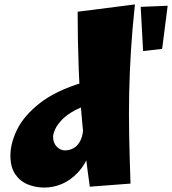

<svg xmlns="http://www.w3.org/2000/svg" viewBox="-20 -834 778 868"><path d="M570 -4 386 10Q366 -131 353.5 -261Q341 -391 336 -519.5Q331 -648 331 -781L590 -814Q578 -703 572 -605Q566 -507 564 -413Q562 -319 564 -219.5Q566 -120 570 -4ZM181 14Q140 14 105 -0.5Q70 -15 48.5 -47Q27 -79 27 -130Q27 -187 58 -249.5Q89 -312 160.5 -368Q232 -424 354 -461L416 -367Q360 -357 322 -337Q284 -317 261.5 -294Q239 -271 229.5 -250Q220 -229 220 -215Q220 -188 236.5 -171Q253 -154 274 -154Q294 -154 313 -164.5Q332 -175 344.5 -200.5Q357 -226 357 -272L416 -299Q411 -210 388.5 -150Q366 -90 332 -54Q298 -18 259 -2Q220 14 181 14ZM627 -603 616 -803 738 -808 713 -613Z"/></svg>

Font: Marhey
Style: Bold
Weight: 700
Designer: Nur Syamsi & Bustanul Arifin
Foundry: Namelatype
Version: Version 1.000